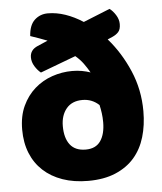

<svg xmlns="http://www.w3.org/2000/svg" viewBox="-52 -757 689 819"><g transform="rotate(-5 292.5 -347.5)"><path d="M428 -578Q483 -515 518 -433.5Q553 -352 553 -260Q553 -200 538 -149.5Q523 -99 491.5 -62.5Q460 -26 410.5 -5Q361 16 293 16Q232 16 183.5 -1Q135 -18 101 -49.5Q67 -81 49 -125.5Q31 -170 31 -226Q31 -284 51 -327Q71 -370 104 -399Q137 -428 179 -442.5Q221 -457 265 -457Q287 -457 306.5 -453.5Q326 -450 343 -444Q331 -465 317.5 -483.5Q304 -502 284 -519L132 -462Q118 -473 106.5 -491.5Q95 -510 95 -530Q95 -562 128 -576L172 -595Q155 -602 137.5 -608Q120 -614 100 -621Q103 -668 126.5 -689.5Q150 -711 183 -711Q220 -711 258 -698Q296 -685 333 -661L447 -707Q461 -697 473 -678Q485 -659 485 -639Q485 -616 475 -605Q465 -594 449 -587ZM378 -228Q378 -248 375.5 -266.5Q373 -285 369 -302Q339 -330 298 -330Q253 -330 229 -301Q205 -272 205 -226Q205 -175 227 -146.5Q249 -118 294 -118Q337 -118 357.5 -147.5Q378 -177 378 -228Z"/></g></svg>

Font: Baloo Paaji 2 ExtraBold
Style: Regular
Weight: 800
Designer: Shuchita Grover, Noopur Datye and Ek Type
Foundry: Ek Type
Version: Version 1.640;hotconv 1.0.111;makeotfexe 2.5.65597; ttfautoh